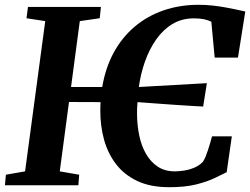

<svg xmlns="http://www.w3.org/2000/svg" viewBox="-26 -772 1042 800"><path d="M679 8Q600.5 8 545.8 -18Q491 -44 457 -88.8Q423 -133.5 407.5 -190.2Q392 -247 392 -309Q392 -318.5 392.2 -328Q392.5 -337.5 393 -346.5L261.5 -347L223 -58L304 -44L300.5 0H-5.5L-1.5 -44L78.5 -58L162.5 -684L84.5 -696L90.5 -743H394.5L389.5 -696L306.5 -684L270 -409.5H400Q413.5 -490 448.2 -553.5Q483 -617 535.5 -661.2Q588 -705.5 655.5 -728.8Q723 -752 801.5 -752Q831 -752 858.8 -749Q886.5 -746 911.2 -741.5Q936 -737 957.5 -732.5Q979 -728 996 -724L965.5 -532H868.5L854.5 -681.5Q842 -688 824.2 -691.8Q806.5 -695.5 781.5 -695.5Q731.5 -695.5 692.2 -671.8Q653 -648 624.5 -607.2Q596 -566.5 578 -515.5Q560 -464.5 552.5 -409.5L836 -425.5L820.5 -328Q799.5 -329 767.8 -331Q736 -333 698.5 -335.5Q661 -338 621.8 -341Q582.5 -344 547 -346.5Q546 -333.5 545.2 -320.5Q544.5 -307.5 545 -294.5Q545.5 -248.5 554.5 -206Q563.5 -163.5 582.8 -130.2Q602 -97 631.5 -77.5Q661 -58 702.5 -58Q718 -58 739.2 -61Q760.5 -64 782.2 -72.8Q804 -81.5 820 -98.5Q826 -108 831 -120.2Q836 -132.5 840.5 -146.5Q845 -160.5 849.5 -175.2Q854 -190 857.5 -204H940L918.5 -54.5Q898.5 -44.5 867.8 -29.8Q837 -15 791.2 -3.5Q745.5 8 679 8Z"/></svg>

Font: Merriweather 28pt
Style: Bold Italic
Weight: 700
Italic angle: -7.8°
Version: Version 2.101